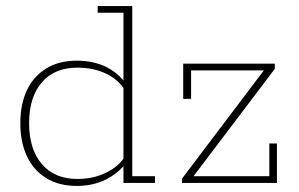

<svg xmlns="http://www.w3.org/2000/svg" viewBox="-20 -603 985 633"><path d="M233 10Q174 10 132 -16Q90 -42 68.5 -88.5Q47 -135 47 -197Q47 -259 68.5 -305Q90 -351 132 -377Q174 -403 233 -403Q286 -403 329 -383Q363 -366 387 -338V-561H302V-583H416V-22H491V0H387V-55Q363 -28 329 -11Q286 10 233 10ZM235 -13Q287 -13 328 -33Q365 -50 387 -80V-313Q365 -344 328 -361Q287 -380 235 -380Q160 -380 118 -331.5Q76 -283 76 -197Q76 -111 118 -62Q160 -13 235 -13ZM580 0V-14L850 -371H610V-277H584V-393H886V-376L618 -22H868V-130H893V0Z"/></svg>

Font: Rokkitt SemiBold Thin
Style: Regular
Weight: 250
Version: Version 3.103